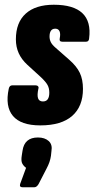

<svg xmlns="http://www.w3.org/2000/svg" viewBox="-20 -523 398 810"><path d="M150 6Q68 6 34.5 -34Q1 -74 17 -149Q20 -163 32 -163H130Q137 -163 140.5 -159Q144 -155 142 -149Q136 -122 140.5 -108.5Q145 -95 161 -95Q175 -95 181.5 -104.5Q188 -114 188 -132Q188 -151 180.5 -164.5Q173 -178 153 -197L95 -250Q71 -272 59 -298.5Q47 -325 47 -357Q47 -428 88.5 -465.5Q130 -503 207 -503Q290 -503 327.5 -467.5Q365 -432 356 -361Q355 -347 343 -347H243Q229 -347 232 -361Q236 -381 231 -391.5Q226 -402 213 -402Q201 -402 195 -393.5Q189 -385 189 -369Q189 -356 194.5 -345Q200 -334 214 -322L272 -271Q303 -244 316.5 -216Q330 -188 330 -148Q330 -74 284.5 -34Q239 6 150 6ZM75 267Q61 267 65 253L90 185Q80 178 74 167Q68 156 72 132L75 113Q83 57 140 57Q169 57 185.5 72Q202 87 197 115L195 134Q193 148 188.5 161Q184 174 176 189L143 253Q135 267 125 267Z"/></svg>

Font: Sofia Sans Extra Condensed Black
Style: Italic
Weight: 900
Italic angle: -9°
Version: Version 4.100